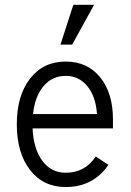

<svg xmlns="http://www.w3.org/2000/svg" viewBox="-20 -753 536 786"><path d="M280.3 -733.4H365.2L275.4 -570.3H227.5ZM249 12.7Q157.2 12.7 103 -57.1Q48.8 -127 48.8 -244.1Q48.8 -361.3 103 -431.2Q157.2 -501 249 -501Q337.9 -501 390.1 -436.5Q442.4 -372.1 442.4 -264.6V-227.5H113.3Q117.2 -143.6 153.3 -94.7Q189.5 -45.9 249 -45.9Q328.1 -45.9 372.1 -112.3L423.8 -78.1Q361.3 12.7 249 12.7ZM249 -442.4Q194.3 -442.4 158.7 -400.9Q123 -359.4 115.2 -286.1H377Q372.1 -358.4 337.4 -400.4Q302.7 -442.4 249 -442.4Z"/></svg>

Font: Lohit Devanagari
Style: Regular
Weight: 400
Version: 2.95.4